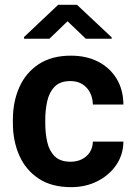

<svg xmlns="http://www.w3.org/2000/svg" viewBox="-20 -770 561 800"><path d="M273.8 -96.1Q300.5 -96.1 321.2 -106.5Q342 -116.9 354.2 -135.7Q366.3 -154.5 367 -179.9H494.2Q493.6 -125.4 464.2 -82.5Q434.9 -39.6 385.8 -14.9Q336.7 9.8 276.2 9.8Q194.8 9.8 141.1 -25.9Q87.3 -61.5 60.5 -122Q33.7 -182.5 33.7 -256.5V-271.5Q33.7 -345.8 60.4 -406.2Q87 -466.5 140.9 -502.3Q194.7 -538.1 275.6 -538.1Q339.9 -538.1 388.8 -513.1Q437.7 -488.1 465.6 -442.4Q493.6 -396.7 494.2 -334.4H367Q366.3 -361.8 355.3 -383.8Q344.2 -405.8 323.6 -419Q302.9 -432.2 273.2 -432.2Q230.8 -432.2 208.1 -409.2Q185.4 -386.1 177 -349.4Q168.6 -312.7 168.6 -271.5V-256.5Q168.6 -214.6 176.9 -178Q185.2 -141.4 208 -118.8Q230.9 -96.1 273.8 -96.1ZM300.8 -750 445.3 -614.4V-608.6H337.6L261.4 -681.4L186 -608.6H80.2V-615.7L222.4 -750Z"/></svg>

Font: Vazirmatn
Style: Regular
Weight: 400
Designer: Saber Rastikerdar
Foundry: Saber Rastikerdar
Version: Version 33.003;September 2, 2022;FontCreator 14.0.0.2862 64-